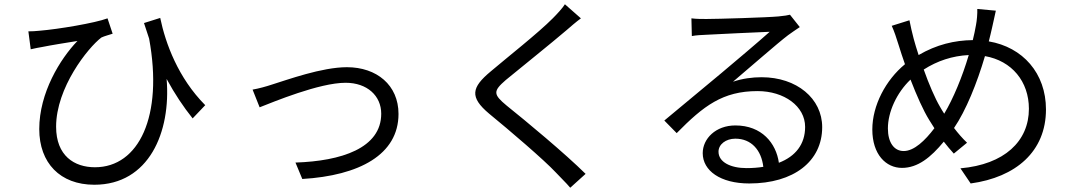

<svg xmlns="http://www.w3.org/2000/svg" viewBox="-20 -821 5020 900"><path d="M942 -328C815 -456 756 -617 731 -737L655 -713C663 -688 671 -663 679 -640C746 -276 631 -37 425 -37C328 -37 243 -91 243 -227C243 -410 392 -597 455 -645C469 -652 494 -658 508 -663L484 -735C426 -713 252 -684 166 -677C148 -675 128 -674 113 -674L124 -590C145 -595 162 -598 179 -601C218 -609 293 -621 343 -629C262 -545 164 -386 164 -216C164 -57 262 45 422 45C678 45 782 -201 761 -451C799 -381 839 -321 883 -266Z M1164 -401 1197 -318C1261 -343 1477 -433 1600 -433C1701 -433 1767 -372 1767 -288C1767 -126 1579 -66 1365 -59L1397 18C1664 2 1848 -96 1848 -287C1848 -422 1746 -506 1606 -506C1489 -506 1327 -447 1256 -425C1226 -415 1193 -406 1164 -401Z M2628 -801C2617 -783 2591 -755 2571 -735C2504 -667 2354 -549 2280 -486C2190 -411 2180 -366 2273 -288C2366 -212 2531 -71 2585 -13C2606 10 2633 35 2653 59L2725 -6C2628 -102 2445 -254 2355 -326C2291 -379 2291 -394 2351 -446C2424 -506 2566 -620 2635 -679C2651 -693 2681 -719 2703 -735Z M3479 -33C3405 -33 3348 -61 3348 -110C3348 -144 3382 -171 3427 -171C3502 -171 3549 -117 3558 -39C3534 -35 3507 -33 3479 -33ZM3683 -752C3672 -749 3658 -747 3629 -744C3577 -739 3342 -732 3291 -732C3271 -732 3243 -732 3221 -735L3223 -652C3244 -656 3267 -657 3290 -658C3341 -661 3536 -670 3588 -672C3539 -628 3416 -524 3361 -478C3303 -430 3176 -324 3094 -256L3152 -197C3278 -325 3368 -394 3531 -394C3656 -394 3754 -323 3754 -226C3754 -145 3709 -88 3631 -58C3618 -150 3551 -233 3427 -233C3335 -233 3274 -171 3274 -103C3274 -21 3357 39 3492 39C3701 39 3834 -65 3834 -225C3834 -359 3715 -459 3550 -459C3506 -459 3461 -453 3416 -438C3492 -502 3625 -619 3674 -656C3689 -667 3711 -682 3729 -694Z M4386 -321C4363 -360 4334 -427 4310 -495C4374 -536 4444 -559 4521 -563C4491 -461 4448 -358 4406 -288C4399 -299 4392 -310 4386 -321ZM4216 -113C4171 -113 4142 -153 4142 -219C4142 -296 4183 -386 4248 -448C4277 -373 4308 -303 4336 -258C4344 -245 4352 -232 4360 -220C4316 -162 4265 -113 4216 -113ZM4561 -779C4562 -757 4559 -724 4555 -704C4551 -681 4546 -657 4540 -633C4454 -632 4370 -612 4286 -563C4277 -591 4269 -616 4263 -639C4256 -666 4248 -699 4243 -726L4160 -700C4172 -674 4182 -643 4192 -611C4201 -582 4211 -551 4222 -520C4132 -446 4069 -327 4069 -214C4069 -97 4133 -34 4208 -34C4282 -34 4343 -83 4404 -157C4419 -137 4435 -119 4451 -101L4513 -152C4492 -172 4471 -196 4452 -221C4508 -303 4560 -432 4597 -558C4723 -536 4803 -439 4803 -311C4803 -159 4688 -50 4482 -32L4530 39C4742 10 4883 -111 4883 -308C4883 -478 4774 -600 4615 -627C4621 -650 4626 -672 4631 -694C4636 -713 4642 -747 4648 -771Z"/></svg>

Font: Source Han Sans KR Regular
Style: Regular
Weight: 400
Designer: Ryoko NISHIZUKA (kana & ideographs); Paul D. Hunt (Latin, Greek & Cyrillic); Wenlong ZHANG (bopomofo); Sandoll Communica
Foundry: Adobe Systems Incorporated
Version: Version 1.004;PS 1.004;hotconv 1.0.82;makeotf.lib2.5.63406